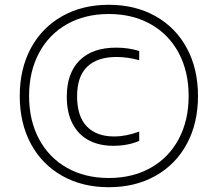

<svg xmlns="http://www.w3.org/2000/svg" viewBox="-20 -771 910 802"><path d="M62.5 -370Q62.5 -483.5 109 -569.8Q155.5 -656 239.8 -703.5Q324 -751 434.5 -751Q545 -751 629.5 -703.5Q714 -656 760.5 -569.8Q807 -483.5 807 -370Q807 -256.5 760.5 -170.2Q714 -84 629.5 -36.5Q545 11 434.5 11Q324 11 239.8 -36.5Q155.5 -84 109 -170.2Q62.5 -256.5 62.5 -370ZM768 -370Q768 -472 726.5 -549.8Q685 -627.5 609.5 -670Q534 -712.5 434.5 -712.5Q335 -712.5 259.8 -670Q184.5 -627.5 143 -549.8Q101.5 -472 101.5 -370Q101.5 -268 143 -190.2Q184.5 -112.5 259.8 -70Q335 -27.5 434.5 -27.5Q534 -27.5 609.5 -70Q685 -112.5 726.5 -190.2Q768 -268 768 -370ZM259 -367Q259 -465.5 312.5 -518.8Q366 -572 465.5 -572Q516.5 -572 561.5 -558V-519.5Q512.5 -533 467 -533Q386.5 -533 344.2 -492.2Q302 -451.5 302 -369Q302 -285 342.5 -243Q383 -201 456.5 -201Q507.5 -201 561.5 -221.5V-182.5Q514 -162 453 -162Q394 -162 350.5 -185.2Q307 -208.5 283 -254.5Q259 -300.5 259 -367Z"/></svg>

Font: Encode Sans Semi Expanded ExLight
Style: Regular
Weight: 275
Width: 6
Designer: Multiple Designers
Foundry: Impallari Type
Version: Version 2.000